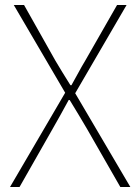

<svg xmlns="http://www.w3.org/2000/svg" viewBox="-20 -746 559 766"><path d="M35 -726 240 -376 20 0H58L190 -232Q205 -258 220.5 -286Q236 -314 254 -347H258Q278 -314 295 -286Q312 -258 327 -232L460 0H500L280 -374L485 -726H447L320 -504Q305 -479 293.5 -457.5Q282 -436 265 -406H261Q242 -436 229 -457.5Q216 -479 201 -504L76 -726Z"/></svg>

Font: Spoqa Han Sans Neo Thin
Style: Regular
Weight: 100
Designer: [Spoqa Han Sans Neo] Dong-huui Kim  Younghwa Kang  Yujin Lee  [Noto Sans] Ryoko NISHIZUKA  (kana & ideographs); Paul D. 
Foundry: Spoqa (http://www.spoqa-han-sans.com)
Version: Version 1.100;hotconv 1.0.109;makeotfexe 2.5.65596